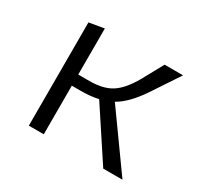

<svg xmlns="http://www.w3.org/2000/svg" viewBox="-100 -537 679 657"><g transform="rotate(30 240.0 -209.0)"><path d="M296 -218 452 0H376L245 -199Q216 -192 175 -192H141V0H82V-408L141 -418V-236H185Q239 -236 271.5 -256.5Q304 -277 334 -329L380 -413H453L382 -306Q339 -242 296 -218Z"/></g></svg>

Font: Ysabeau Infant Semilight
Style: Regular
Weight: 300
Designer: Christian Thalmann (Catharsis Fonts)
Version: Version 0.003